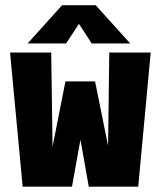

<svg xmlns="http://www.w3.org/2000/svg" viewBox="-20 -696 610 716"><path d="M465.5 -534H322L274.5 -607L226.5 -534H83L211.5 -676.5H337ZM248.5 0H64.5L17.5 -500H171L176 -149L224 -392.5H334.5L383 -152.5L387.5 -500H542L495.5 0H311L280 -175Z"/></svg>

Font: League Mono Narrow ExtraBold
Style: Regular
Weight: 800
Width: 3
Designer: Tyler Finck
Foundry: The League of Moveable Type / Tyler Finck
Version: Version 2.210